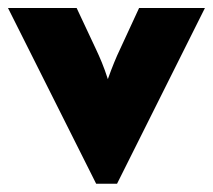

<svg xmlns="http://www.w3.org/2000/svg" viewBox="-22 -447 530 478"><path d="M217.4 10.4 -2.1 -427.1H168.8L216.7 -325Q224.3 -309 231.6 -291.3Q238.9 -273.6 246.5 -250Q254.9 -273.6 262.2 -291.3Q269.4 -309 277.1 -325L324.3 -427.1H488.2L269.4 10.4Z"/></svg>

Font: Afacad Flux ExtraBold
Style: Regular
Weight: 800
Designer: Kristian Moeller
Foundry: Dicotype
Version: Version 1.100